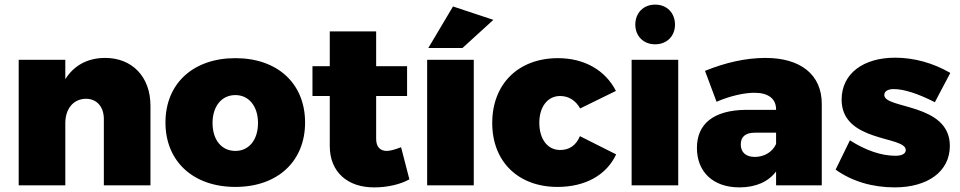

<svg xmlns="http://www.w3.org/2000/svg" viewBox="-20 -803 4162 832"><path d="M436 -552C360 -552 301 -520 263 -460V-544H61V0H263V-269C263 -331 297 -374 352 -375C399 -375 430 -341 430 -287V0H632V-345C632 -471 552 -552 436 -552Z M1000 -551C817 -551 697 -441 697 -272C697 -104 817 7 1000 7C1183 7 1302 -104 1302 -272C1302 -441 1183 -551 1000 -551ZM1000 -391C1059 -391 1098 -342 1098 -270C1098 -197 1059 -149 1000 -149C940 -149 901 -197 901 -270C901 -342 940 -391 1000 -391Z M1718 -165C1694 -156 1672 -149 1656 -149C1628 -149 1610 -166 1610 -201V-387H1744V-516H1610V-667H1409V-516H1334V-387H1409V-170C1409 -57 1487 10 1603 9C1658 9 1716 -4 1754 -26Z M1943 -775 1836 -595H1984L2118 -717ZM1831 -544V0H2033V-544Z M2494 -333 2649 -409C2603 -499 2512 -551 2398 -551C2226 -551 2113 -439 2113 -270C2113 -103 2225 7 2396 7C2516 7 2608 -44 2650 -134L2493 -213C2476 -172 2446 -153 2407 -153C2353 -153 2317 -200 2317 -271C2317 -340 2353 -387 2407 -387C2445 -387 2475 -367 2494 -333Z M2819 -783C2768 -783 2733 -747 2733 -696C2733 -647 2768 -611 2819 -611C2870 -611 2905 -647 2905 -696C2905 -747 2870 -783 2819 -783ZM2717 -544V0H2919V-544Z M3297 -552C3212 -552 3124 -532 3035 -496L3085 -362C3145 -388 3206 -401 3249 -401C3311 -401 3343 -374 3343 -329V-327H3210C3073 -325 3000 -267 3000 -162C3000 -60 3068 9 3184 9C3256 9 3310 -16 3343 -60V0H3541V-353C3541 -479 3450 -552 3297 -552ZM3251 -123C3212 -123 3190 -143 3190 -177C3190 -211 3211 -228 3251 -228H3343V-179C3328 -145 3292 -123 3251 -123Z M4031 -360 4098 -487C4024 -530 3941 -553 3859 -553C3722 -553 3627 -485 3627 -371C3627 -185 3905 -215 3905 -153C3905 -136 3887 -128 3860 -128C3800 -128 3731 -151 3663 -195L3601 -68C3672 -17 3761 9 3857 9C3999 9 4096 -59 4096 -171C4096 -357 3812 -330 3812 -391C3812 -408 3828 -417 3853 -417C3896 -417 3957 -398 4031 -360Z"/></svg>

Font: Montserrat ExtraBold
Style: Regular
Weight: 800
Designer: Julieta Ulanovsky
Foundry: Julieta Ulanovsky
Version: Version 4.000